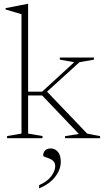

<svg xmlns="http://www.w3.org/2000/svg" viewBox="-20 -730 548 1014"><path d="M128.5 -24.5 204.5 -11.5V0H17.5V-11.5L93.5 -24.5V-655L9.5 -680V-687L124.5 -709.5H128.5V-246H202.5L372 -401.5L296 -415V-426H476V-415L399.5 -401.5L228.5 -246L440 -24.5L508.5 -11V0H323.5V-11L396.5 -22.5L202.5 -226H128.5ZM186.5 248Q230 229 250.8 200.5Q271.5 172 271.5 149Q271.5 131 262 121.2Q252.5 111.5 239.8 106.8Q227 102 217.5 99Q208 96 208 91.5Q208 75.5 218 64.8Q228 54 248 54Q270 54 285.5 71.5Q301 89 301 124.5Q301 165 271.8 203.2Q242.5 241.5 186.5 265Z"/></svg>

Font: Newsreader Text ExtraLight
Style: Regular
Weight: 275
Designer: Hugues Gentile
Foundry: Production Type
Version: Version 1.001